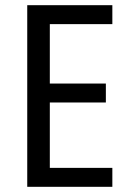

<svg xmlns="http://www.w3.org/2000/svg" viewBox="-20 -720 513 740"><path d="M85 0V-700H413V-627H172V-398H388V-325H172V-73H413V0Z"/></svg>

Font: Share Tech
Style: Regular
Weight: 400
Designer: Ralph du Carrois
Foundry: Carrois Type Design
Version: Version 1.100